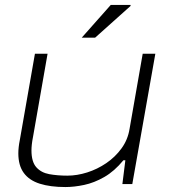

<svg xmlns="http://www.w3.org/2000/svg" viewBox="-20 -743 684 775"><path d="M244 12Q183 12 140.5 -1.5Q98 -15 76 -45Q54 -75 54 -124Q54 -136 55.5 -149.5Q57 -163 60 -178L121 -526H172L113 -189Q110 -174 108.5 -160.5Q107 -147 107 -136Q107 -90 126.5 -68Q146 -46 179 -40Q212 -34 252 -34Q291 -34 332 -47Q373 -60 409 -84.5Q445 -109 470.5 -144Q496 -179 503 -223L556 -526H607L514 0H474L486 -96H478Q442 -52 401 -28.5Q360 -5 319.5 3.5Q279 12 244 12ZM310 -591 427 -723H507V-719L364 -591Z"/></svg>

Font: Archivo Expanded Thin
Style: Italic
Weight: 250
Width: 7
Italic angle: -10°
Designer: Hector Gatti
Foundry: Omnibus-Type
Version: Version 2.001